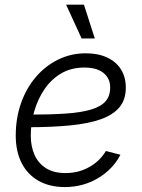

<svg xmlns="http://www.w3.org/2000/svg" viewBox="-20 -773 596 804"><path d="M251 10.3Q188.5 10.3 142.3 -15.4Q96.2 -41 71 -89.6Q45.9 -138.2 45.9 -205.6Q45.9 -277.8 67.9 -340.6Q89.8 -403.3 129.9 -450.2Q169.9 -497.1 223.4 -523.4Q276.9 -549.8 339.4 -549.8Q391.1 -549.8 428.7 -532.2Q466.3 -514.6 486.6 -482.4Q506.8 -450.2 506.8 -405.8Q506.8 -356.4 480.7 -324.5Q454.6 -292.5 402.8 -273.9Q351.1 -255.4 273.4 -247.8Q195.8 -240.2 92.8 -240.2L100.6 -293Q190.4 -293 254.9 -297.4Q319.3 -301.8 360.6 -314Q401.9 -326.2 421.6 -348.4Q441.4 -370.6 441.4 -406.2Q441.4 -445.3 413.1 -467.8Q384.8 -490.2 333.5 -490.2Q277.8 -490.2 235.8 -465.3Q193.8 -440.4 165.8 -398.7Q137.7 -356.9 123.3 -306.6Q108.9 -256.3 108.9 -205.1Q108.9 -160.2 124.5 -124.8Q140.1 -89.4 172.4 -68.8Q204.6 -48.3 254.4 -48.3Q309.6 -48.3 354.2 -73.7Q398.9 -99.1 423.3 -140.6L484.4 -125Q452.6 -64 390.4 -26.9Q328.1 10.3 251 10.3ZM321.8 -611.8 256.8 -753.4H331.5L377 -611.8Z"/></svg>

Font: Inter 18pt Light
Style: Italic
Weight: 300
Italic angle: -9.3988°
Designer: Rasmus Andersson
Foundry: rsms
Version: Version 4.001;git-66647c0bb